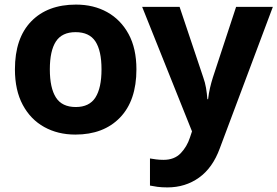

<svg xmlns="http://www.w3.org/2000/svg" viewBox="-20 -576 1208 836"><path d="M574 -274Q574 -138 502.5 -64Q431 10 308 10Q232 10 172.5 -23Q113 -56 79 -119.5Q45 -183 45 -274Q45 -410 116 -483Q187 -556 311 -556Q388 -556 447 -523Q506 -490 540 -427.5Q574 -365 574 -274ZM197 -274Q197 -193 223.5 -151.5Q250 -110 310 -110Q369 -110 395.5 -151.5Q422 -193 422 -274Q422 -355 395.5 -395.5Q369 -436 309 -436Q250 -436 223.5 -395.5Q197 -355 197 -274ZM599 -546H762L865 -239Q873 -217 877 -193.5Q881 -170 883 -144H886Q889 -170 894.5 -193.5Q900 -217 907 -239L1008 -546H1168L937 70Q906 155 846.5 197.5Q787 240 709 240Q684 240 665.5 237.5Q647 235 633 232V114Q644 116 659.5 118Q675 120 692 120Q739 120 766.5 91.5Q794 63 807 23L816 -4Z"/></svg>

Font: Noto IKEA Simplified Chinese
Style: Bold
Weight: 700
Designer: Monotype Design Team
Foundry: Monotype Imaging Inc.
Version: Version 1.100